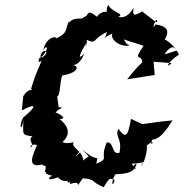

<svg xmlns="http://www.w3.org/2000/svg" viewBox="-20 -769 774 809"><path d="M354 -110C309 -85 349 -80 317 -127C276 -82 324 -145 315 -128C288 -154 284 -161 291 -170C232 -154 230 -196 230 -160C277 -193 278 -229 231 -268C276 -266 208 -304 212 -292C236 -324 260 -310 227 -318L221 -362C235 -369 231 -419 242 -451C311 -461 321 -497 275 -495C302 -491 320 -506 335 -543C293 -501 333 -571 344 -588C334 -553 353 -595 343 -602C391 -580 367 -606 431 -634C416 -583 399 -606 454 -628C443 -612 471 -573 523 -576C511 -608 529 -553 502 -603C502 -603 543 -589 585 -576C536 -506 579 -544 579 -506C554 -481 549 -476 516 -435L632 -453L627 -509L703 -503C681 -480 678 -501 734 -539C719 -563 739 -558 673 -540C714 -601 725 -546 719 -565C661 -630 638 -605 662 -586C700 -634 690 -658 636 -666C615 -634 636 -692 641 -685C646 -665 636 -677 579 -721C542 -699 538 -703 543 -736C520 -697 496 -693 479 -698C507 -712 455 -714 435 -749C420 -704 439 -712 448 -705C425 -746 355 -686 408 -683C336 -744 362 -702 331 -696C331 -682 277 -708 260 -653C267 -670 304 -676 268 -675C254 -631 259 -626 207 -603C239 -612 180 -631 162 -558C185 -591 183 -549 149 -525C155 -574 201 -554 156 -526C150 -545 130 -491 155 -514C141 -472 138 -484 111 -395C128 -380 108 -409 78 -364L72 -304C136 -337 136 -322 78 -274C55 -233 74 -210 78 -267C79 -204 67 -200 117 -195C93 -180 131 -156 108 -148C108 -157 121 -164 136 -157C119 -118 89 -58 159 -76C163 -63 180 -85 169 -44C190 -39 144 -43 215 -24C198 -43 156 5 224 -22C251 7 262 -18 271 4C280 -24 271 18 280 5C335 -12 285 42 329 -18C387 -12 357 -6 417 20C447 -34 447 -10 463 -12C458 20 443 10 465 -34C485 -38 549 -31 555 -80C523 -66 579 -35 534 -79C615 -83 588 -103 574 -69C594 -88 603 -154 598 -156C646 -194 607 -134 621 -180C642 -184 661 -188 707 -262L652 -256L580 -246L532 -268C518 -184 506 -190 479 -226C462 -193 497 -185 483 -125C449 -115 462 -172 430 -169C398 -96 444 -104 386 -79C393 -127 399 -75 326 -140Z"/></svg>

Font: Asimov Aggro
Style: It
Weight: 500
Designer: Google
Version: Version 2.000980; 2014